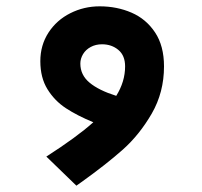

<svg xmlns="http://www.w3.org/2000/svg" viewBox="-20 -414 640 607"><path d="M295 -394Q349.5 -394 395.8 -374Q442 -354 470.2 -311.5Q498.5 -269 498.5 -204Q498.5 -122 459.8 -55Q421 12 368.5 58.8Q316 105.5 237 162L221.5 173L126.5 81Q222.5 19.5 275 -27.5Q224 -48.5 188.2 -72Q152.5 -95.5 130 -132Q107.5 -168.5 107.5 -220.5Q107.5 -271 133.2 -310.8Q159 -350.5 202.2 -372.2Q245.5 -394 295 -394ZM347.5 -111Q375.5 -156 375.5 -204Q375.5 -238.5 354.2 -256.2Q333 -274 302.5 -274Q282.5 -274 266.8 -265.5Q251 -257 242.5 -242.8Q234 -228.5 234 -213Q234 -177 263 -152.8Q292 -128.5 347.5 -111Z"/></svg>

Font: JuliaMono ExtraBold
Style: Italic
Weight: 800
Italic angle: -9°
Monospace: yes
Designer: cormullion
Foundry: corm
Version: Version 0.057; ttfautohint (v1.8.4)